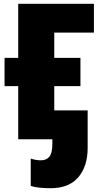

<svg xmlns="http://www.w3.org/2000/svg" viewBox="-20 -734 535 1012"><path d="M266 -562V-429H404V-280H266V-152H442V46Q442 143 392.5 200.5Q343 258 247 258Q178 258 142 246V102Q170 111 195 111Q225 111 240.5 91.5Q256 72 256 24V0H76V-280H4V-429H76V-714H475V-562Z"/></svg>

Font: Noto Sans Display Black Narrow
Style: Regular
Weight: 900
Width: 4
Designer: Monotype Design team
Foundry: Monotype Imaging Inc.
Version: Version 1.000